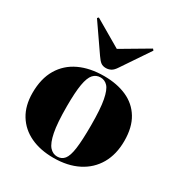

<svg xmlns="http://www.w3.org/2000/svg" viewBox="-190 -945 1032 1095"><g transform="rotate(30 326.5 -398.0)"><path d="M319 14Q232 14 167.5 -16.5Q103 -47 67 -105.5Q31 -164 31 -248Q31 -342 69 -406Q107 -470 176 -502.5Q245 -535 338 -535Q423 -535 487 -506.5Q551 -478 586.5 -419.5Q622 -361 622 -272Q622 -183 585 -119Q548 -55 480 -20.5Q412 14 319 14ZM334 -3Q363 -3 380.5 -24.5Q398 -46 405.5 -100.5Q413 -155 413 -254Q413 -362 402 -419Q391 -476 371.5 -497Q352 -518 324 -518Q295 -518 276 -497Q257 -476 248 -424Q239 -372 239 -279Q239 -169 251 -109.5Q263 -50 284 -26.5Q305 -3 334 -3ZM322 -579Q302 -579 289 -588.5Q276 -598 259 -623L136 -801L144 -809L322 -705L500 -810L508 -801L386 -620Q370 -595 354.5 -587Q339 -579 322 -579Z"/></g></svg>

Font: Literata 72pt ExtraBold
Style: Regular
Weight: 800
Designer: Latin by Veronika Burian and Jose Scaglione. Greek by Irene Vlachou. Cyrillic by Vera Evstafieva.
Foundry: TypeTogether
Version: Version 3.002